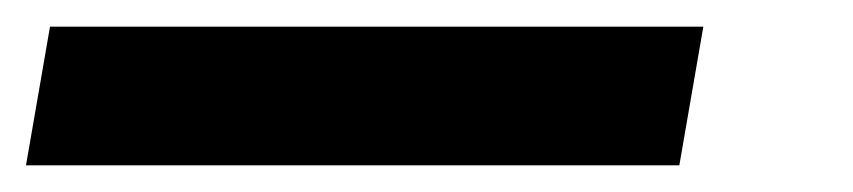

<svg xmlns="http://www.w3.org/2000/svg" viewBox="-20 -83 640 144"><path d="M17.5 -63H507.5L489.5 41H-0.5Z"/></svg>

Font: JuliaMono Black
Style: Italic
Weight: 900
Italic angle: -9°
Monospace: yes
Designer: cormullion
Foundry: corm
Version: Version 0.057; ttfautohint (v1.8.4)